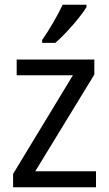

<svg xmlns="http://www.w3.org/2000/svg" viewBox="-20 -879 457 806"><path d="M343 -849V-859H243C222 -814 187 -754 157 -711V-699H212C257 -737 321 -812 343 -849ZM383 -93V-160H128L376 -566V-629H50V-563H286L35 -149V-93Z"/></svg>

Font: Noto Sans Kannada UI SemiCondensed SemiBold
Style: Regular
Weight: 600
Width: 4
Designer: Jelle Bosma - Monotype Design Team
Foundry: Monotype Imaging Inc.
Version: Version 2.006